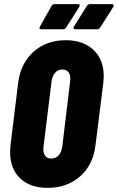

<svg xmlns="http://www.w3.org/2000/svg" viewBox="-20 -903 571 931"><path d="M29 -166Q29 -177 31 -199L68 -501Q80 -596 142.5 -652Q205 -708 299 -708Q384 -708 433.5 -661Q483 -614 483 -533Q483 -523 481 -501L443 -199Q432 -104 368.5 -48Q305 8 211 8Q126 8 77.5 -38.5Q29 -85 29 -166ZM282 -192 320 -508Q321 -513 321 -521Q321 -542 311 -554Q301 -566 282 -566Q261 -566 247 -550Q233 -534 230 -508L191 -192L190 -181Q190 -159 200 -146.5Q210 -134 229 -134Q250 -134 264 -149.5Q278 -165 282 -192ZM174 -775 230 -874Q234 -883 244 -883H357Q364 -883 366 -879.5Q368 -876 364 -869L301 -770Q296 -761 287 -761H181Q174 -761 172 -764.5Q170 -768 174 -775ZM339 -775 401 -874Q407 -883 417 -883H522Q528 -883 530.5 -879.5Q533 -876 529 -869L466 -770Q460 -761 451 -761H346Q339 -761 337 -765Q335 -769 339 -775Z"/></svg>

Font: Barlow Condensed ExtraBold
Style: Italic
Weight: 800
Width: 3
Italic angle: -7°
Designer: Jeremy Tribby
Foundry: Tribby Type
Version: Version 1.408